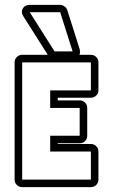

<svg xmlns="http://www.w3.org/2000/svg" viewBox="-20 -768 492 788"><path d="M307 -566Q310 -551 306 -543H353Q366 -543 375 -534Q384 -525 384 -512V-397Q384 -385 375 -376Q366 -367 353 -367H217V-356H307Q320 -356 329 -347Q338 -338 338 -325V-211Q338 -198 329 -189Q320 -180 307 -180H217V-177H353Q366 -177 375 -168Q384 -159 384 -146V-31Q384 -18 375 -9Q366 0 353 0H71Q58 0 49 -9Q40 -18 40 -31V-512Q40 -525 49 -534Q58 -543 71 -543H176L76 -701Q65 -718 73.5 -733Q82 -748 102 -748H227Q235 -748 244 -742Q253 -736 256 -727ZM353 -31V-146H186V-211H307V-325H186V-397H353V-512H71V-31ZM227 -718H102L204 -557H278Z"/></svg>

Font: Lichte PostBus
Style: Regular
Weight: 400
Designer: Peter Wiegel
Version: Version 1.001